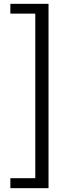

<svg xmlns="http://www.w3.org/2000/svg" viewBox="-20 -864 378 1001"><path d="M34 65H164V-793H34V-844H233V117H34Z"/></svg>

Font: SpoqaHanSansJP-Regular
Style: Regular
Weight: 400
Designer: [Source Han Sans]
Ryoko NISHIZUKA  (kana & ideographs); Paul D. Hunt (Latin, Greek & Cyrillic); Wenlong ZHANG  (bopomofo
Foundry: Spoqa (http://bi.spoqa.com)
Version: Version 1.002.20150607